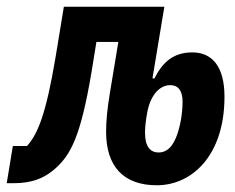

<svg xmlns="http://www.w3.org/2000/svg" viewBox="-76 -536 696 568"><path d="M388.1 12.1C490.1 12.1 588.1 -73.9 588.1 -250C588.1 -339.8 551.1 -381 492.9 -381C437.1 -381 404.8 -351.9 381 -304H375L410.2 -516H112.9L88.1 -365.1C60 -198.2 35.9 -139.9 3.9 -104H-38L-56.1 6H-35.9C18.1 6 58.9 -8.2 96.9 -46.2C138.8 -88.1 168 -149.1 201 -361.2L209.2 -411.9H274.1L248.9 -259.9C241.1 -212 237.9 -177.9 237.9 -146C237.9 -44 289.1 12.1 388.1 12.1ZM353 -143.1C353 -160.9 355.8 -182.9 359 -199.9C366.8 -247.9 392 -284.1 427.9 -284.1C449.9 -284.1 464.1 -269.2 464.1 -235.1C464.1 -217 462 -197.1 459.2 -181.1C446 -110.1 422.9 -84.9 393.1 -84.9C369 -84.9 353 -101.9 353 -143.1Z"/></svg>

Font: Margiela Mono Italic Bold It
Style: Regular
Weight: 700
Designer: Mike Abbink, Paul van der Laan, Pieter van Rosmalen
Foundry: Bold Monday
Version: Version 2.003 2021